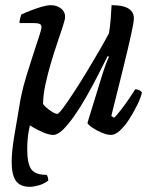

<svg xmlns="http://www.w3.org/2000/svg" viewBox="-20 -520 595 740"><path d="M95 200Q57 200 41 176.5Q25 153 25 105Q25 66 34 10Q43 -46 56 -119L102 -64Q95 -39 90 -10.5Q85 18 85 57Q85 109 100 131.5Q115 154 160 154Q162 156 164 162.5Q166 169 166 176Q149 189 129 194.5Q109 200 95 200ZM185 0Q170 0 148 -9Q126 -18 104.5 -31Q83 -44 68.5 -56.5Q54 -69 52 -75Q52 -104 60.5 -145Q69 -186 82.5 -230Q96 -274 109 -313.5Q122 -353 131 -380.5Q140 -408 140 -415Q140 -425 132.5 -428Q125 -431 113 -431H55Q55 -441 58 -450.5Q61 -460 62 -464Q77 -471 98.5 -479.5Q120 -488 141 -494Q162 -500 176 -500Q199 -500 215 -487.5Q231 -475 231 -455Q231 -446 222.5 -419.5Q214 -393 201 -355Q188 -317 175.5 -274.5Q163 -232 154.5 -191.5Q146 -151 146 -119Q156 -106 174 -93.5Q192 -81 201 -81Q206 -81 223.5 -104.5Q241 -128 265.5 -165.5Q290 -203 316 -246Q342 -289 364.5 -328Q387 -367 400 -392Q404 -415 406.5 -445.5Q409 -476 410 -500Q439 -500 458 -494.5Q477 -489 486.5 -477.5Q496 -466 496 -449Q496 -435 485 -385Q474 -335 454.5 -256Q435 -177 409 -73L420 -66Q431 -77 446.5 -97Q462 -117 477 -139Q492 -161 501 -176Q510 -176 517.5 -172Q525 -168 527 -163Q522 -142 508.5 -114.5Q495 -87 478 -60.5Q461 -34 442.5 -17Q424 0 408 0Q393 0 372.5 -8.5Q352 -17 336 -28Q320 -39 317 -46L372 -225Q380 -251 388 -272.5Q396 -294 400 -301L395 -304Q378 -270 357 -229Q336 -188 313 -147.5Q290 -107 266.5 -73.5Q243 -40 222.5 -20Q202 0 185 0Z"/></svg>

Font: Texturina Medium 12pt Medium
Style: Italic
Weight: 500
Italic angle: -11°
Version: Version 1.002